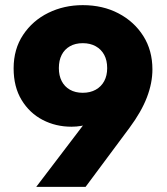

<svg xmlns="http://www.w3.org/2000/svg" viewBox="-20 -727 650 747"><path d="M302 -707Q380 -707 441 -675Q502 -643 537.5 -587Q573 -531 573 -457Q573 -404 551.5 -348Q530 -292 484 -230L313 0H121L325 -268L463 -431Q449 -336 393 -285Q337 -234 258 -234Q197 -234 146 -260.5Q95 -287 64 -338Q33 -389 33 -461Q33 -536 70 -591.5Q107 -647 168 -677Q229 -707 302 -707ZM397 -462Q397 -492 385.5 -513.5Q374 -535 352.5 -547Q331 -559 302 -559Q273 -559 252 -547Q231 -535 220 -513.5Q209 -492 209 -462Q209 -433 220 -411.5Q231 -390 252 -378Q273 -366 302 -366Q331 -366 352.5 -378Q374 -390 385.5 -411.5Q397 -433 397 -462Z"/></svg>

Font: Albert Sans Black
Style: Regular
Weight: 900
Designer: Andreas Rasmussen
Foundry: a.Foundry
Version: Version 1.025